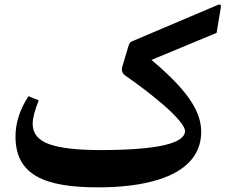

<svg xmlns="http://www.w3.org/2000/svg" viewBox="-20 -787 1009 835"><path d="M921.9 -644 939.9 -751.5C942.4 -766.6 939.5 -770 927.2 -765.6L553.2 -606.9C546.9 -604.5 542 -598.1 539.1 -587.9L510.7 -493.2C510.3 -490.7 509.8 -488.3 509.8 -486.8C509.8 -475.1 514.6 -465.8 523.9 -459C578.6 -421.4 639.2 -375.5 692.9 -329.1C719.7 -305.7 741.7 -283.7 758.8 -263.7C775.9 -243.7 784.7 -228 784.7 -217.3C784.2 -162.1 661.6 -134.8 417.5 -134.3C315.4 -134.3 240.7 -143.1 193.4 -160.2C146 -177.2 122.1 -206.5 122.1 -248.5C122.1 -272.9 130.9 -307.1 148.4 -350.6L104 -368.7C66.4 -311.5 47.4 -252.9 47.4 -193.4C47.4 -26.9 171.9 27.8 406.2 27.8C502.9 27.8 597.2 18.1 676.8 -8.3C781.7 -43 855 -107.4 855 -213.9C855 -245.6 847.2 -277.3 832 -309.1C801.3 -373 740.2 -440.9 638.7 -526.4Z"/></svg>

Font: Parastoo
Style: Bold
Weight: 700
Foundry: Saber Rastikerdar (saber.rastikerdar@gmail.com)
Version: Version 2.0.1